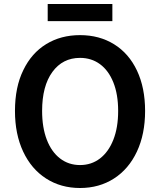

<svg xmlns="http://www.w3.org/2000/svg" viewBox="-20 -928 802 962"><path d="M55 -372Q55 -492 97 -577Q138 -662 211.5 -707Q285 -752 381 -752Q478 -752 552 -706Q626 -660 666.5 -574Q707 -488 707 -372Q707 -256 666 -168.5Q625 -81 551 -33.5Q477 14 381 14Q285 14 211 -33.5Q137 -81 96 -168.5Q55 -256 55 -372ZM572 -372Q572 -455 548 -515Q524 -575 481 -606.5Q438 -638 381 -638Q294 -638 242.5 -567.5Q191 -497 191 -372Q191 -289 214.5 -228Q238 -167 281 -134Q324 -101 381 -101Q438 -101 481 -134Q524 -167 548 -228Q572 -289 572 -372ZM219 -908H543V-822H219Z"/></svg>

Font: Merged Yaku Han JP SemiBold
Style: Regular
Weight: 600
Designer: Ryoko NISHIZUKA 西塚涼子 (kana, bopomofo & ideographs); Paul D. Hunt (Latin, Greek & Cyrillic); Sandoll Communications 산돌커뮤니
Foundry: Adobe
Version: Version 2.004